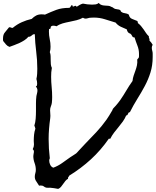

<svg xmlns="http://www.w3.org/2000/svg" viewBox="-100 -1060 1033 1274"><path d="M913.1 -681.6Q913.1 -626 898.4 -579.1Q883.8 -532.2 860.8 -489.3Q837.9 -446.3 811.5 -404.3Q785.2 -362.3 761.7 -315.4Q755.9 -315.4 753.4 -312.5Q751 -309.6 749.5 -305.2Q748 -300.8 745.6 -297.4Q743.2 -293.9 737.3 -293.9Q728.5 -272.5 714.8 -253.4Q701.2 -234.4 686 -216.3Q670.9 -198.2 656.7 -179.7Q642.6 -161.1 631.8 -139.6H622.1Q569.3 -63.5 503.4 -2.9Q437.5 57.6 359.4 105.5Q357.4 111.3 353.5 115.2Q349.6 119.1 351.6 126Q340.8 131.8 333.5 141.1Q326.2 150.4 319.3 160.2Q312.5 169.9 305.2 179.2Q297.9 188.5 286.1 193.4Q271.5 190.4 258.3 188.5Q245.1 186.5 231.4 185.5Q225.6 185.5 219.7 186Q213.9 186.5 209 185.5Q198.2 183.6 190.9 177.2Q183.6 170.9 169.9 170.9Q163.1 170.9 159.2 171.9Q151.4 158.2 141.1 144Q130.9 129.9 130.9 113.3Q130.9 100.6 134.3 89.8Q137.7 79.1 137.7 67.4Q137.7 43.9 129.4 21.5Q121.1 -1 121.1 -24.4Q121.1 -32.2 123 -39.6Q125 -46.9 125 -54.7Q125 -63.5 117.2 -70.3Q118.2 -75.2 121.1 -80.1Q124 -85 124 -90.8Q126 -98.6 125 -107.9Q124 -117.2 124 -125Q124 -145.5 126 -166Q127.9 -186.5 134.8 -206.1Q133.8 -211.9 131.8 -216.8L127.9 -226.6Q134.8 -247.1 136.7 -272.5Q138.7 -297.9 138.7 -323.2V-375Q138.7 -400.4 141.6 -422.9Q143.6 -432.6 146 -441.9Q148.4 -451.2 148.4 -460Q148.4 -467.8 145.5 -474.1Q142.6 -480.5 137.7 -486.3Q144.5 -488.3 145.5 -494.6Q146.5 -501 146.5 -505.9Q146.5 -519.5 141.6 -536.1Q145.5 -552.7 146.5 -569.8Q147.5 -586.9 147.5 -603.5Q147.5 -662.1 140.1 -718.8Q132.8 -775.4 130.9 -833H127.9Q121.1 -833 117.2 -830.1Q113.3 -827.1 109.4 -823.7Q105.5 -820.3 100.6 -817.9Q95.7 -815.4 88.9 -816.4Q77.1 -802.7 62 -793Q46.9 -783.2 30.3 -775.4Q13.7 -767.6 -3.9 -761.2Q-21.5 -754.9 -37.1 -749Q-50.8 -753.9 -60.5 -765.1Q-70.3 -776.4 -79.1 -788.1Q-80.1 -792 -80.1 -795.9V-803.7Q-80.1 -831.1 -67.4 -845.2Q-54.7 -859.4 -40 -878.9H-35.2Q-30.3 -878.9 -26.9 -877Q-23.4 -875 -18.6 -875H-15.6Q12.7 -898.4 44.4 -912.6Q76.2 -926.8 110.4 -934.6Q125 -949.2 140.1 -957Q155.3 -964.8 175.8 -964.8Q180.7 -964.8 187 -964.4Q193.4 -963.9 198.2 -962.9Q238.3 -981.4 273.9 -994.6Q309.6 -1007.8 356.4 -1007.8Q362.3 -1007.8 364.7 -1010.7Q367.2 -1013.7 369.1 -1017.1Q371.1 -1020.5 373 -1023.4Q375 -1026.4 379.9 -1026.4Q379.9 -1024.4 380.9 -1020.5Q381.8 -1016.6 385.7 -1016.6Q389.6 -1016.6 393.1 -1019Q396.5 -1021.5 401.4 -1021.5Q406.2 -1021.5 408.2 -1014.6Q418.9 -1021.5 428.7 -1027.3Q438.5 -1033.2 450.2 -1036.1Q464.8 -1033.2 480 -1031.2Q495.1 -1029.3 510.7 -1029.3Q522.5 -1029.3 534.2 -1030.8Q545.9 -1032.2 554.7 -1040Q558.6 -1041 558.6 -1036.1Q567.4 -1028.3 577.1 -1025.9Q586.9 -1023.4 597.7 -1022.9Q608.4 -1022.5 619.1 -1021.5Q629.9 -1020.5 638.7 -1014.6Q646.5 -1012.7 651.4 -1008.3Q656.2 -1003.9 664.1 -1001Q669.9 -999 680.2 -998Q690.4 -997.1 695.3 -994.1Q700.2 -992.2 700.7 -987.8Q701.2 -983.4 706.1 -980.5Q714.8 -973.6 729.5 -972.2Q744.1 -970.7 754.9 -962.9Q758.8 -941.4 776.4 -934.6Q793.9 -927.7 810.5 -920.9Q816.4 -915 814.5 -907.2Q826.2 -898.4 835.4 -887.7Q844.7 -877 853 -864.7Q861.3 -852.5 869.1 -840.8Q877 -829.1 887.7 -819.3Q886.7 -810.5 890.1 -805.7Q893.6 -800.8 891.6 -791Q903.3 -780.3 913.1 -762.7Q907.2 -753.9 907.2 -743.2Q907.2 -733.4 910.2 -723.6Q913.1 -713.9 913.1 -704.1ZM822.3 -703.1Q822.3 -731.4 811.5 -758.3Q800.8 -785.2 793 -811.5Q780.3 -811.5 776.9 -820.8Q773.4 -830.1 764.6 -836.9Q746.1 -840.8 741.2 -865.2Q721.7 -873 701.2 -882.8Q680.7 -892.6 667 -910.2Q631.8 -920.9 596.2 -932.1Q560.5 -943.4 523.4 -943.4Q516.6 -943.4 511.2 -942.9Q505.9 -942.4 501 -942.4Q493.2 -942.4 484.4 -939.5Q475.6 -936.5 467.8 -936.5Q459 -936.5 450.2 -942.4Q430.7 -931.6 407.7 -925.8Q384.8 -919.9 361.3 -915.5Q337.9 -911.1 315.4 -904.8Q293 -898.4 275.4 -885.7Q269.5 -887.7 264.2 -888.7Q258.8 -889.6 253.9 -889.6Q245.1 -889.6 240.2 -885.7Q237.3 -883.8 236.8 -880.9Q236.3 -877.9 235.8 -874.5Q235.4 -871.1 233.4 -869.1Q231.4 -867.2 225.6 -868.2Q225.6 -863.3 225.1 -859.4Q224.6 -855.5 224.6 -850.6Q224.6 -825.2 230 -800.3Q235.4 -775.4 235.4 -750Q235.4 -741.2 234.4 -731.9Q233.4 -722.7 230.5 -713.9Q235.4 -702.1 235.8 -688.5Q236.3 -674.8 236.3 -661.1Q236.3 -647.5 237.3 -634.3Q238.3 -621.1 244.1 -609.4Q241.2 -594.7 240.2 -580.1Q239.3 -565.4 239.3 -550.8Q239.3 -516.6 242.7 -483.4Q246.1 -450.2 246.1 -416Q246.1 -407.2 245.6 -397.5Q245.1 -387.7 244.1 -377.9Q242.2 -365.2 237.3 -353.5Q232.4 -341.8 232.4 -328.1Q232.4 -319.3 233.4 -310.1Q234.4 -300.8 234.4 -291Q234.4 -287.1 233.9 -283.7Q233.4 -280.3 233.4 -276.4Q228.5 -242.2 225.6 -207Q222.7 -171.9 222.7 -137.7Q222.7 -105.5 224.6 -73.7Q226.6 -42 230.5 -9.8Q226.6 -2.9 226.6 5.9Q226.6 19.5 233.4 33.7Q240.2 47.9 253.9 52.7Q285.2 41 312 22Q338.9 2.9 366.2 -16.6Q373 -21.5 386.7 -29.8Q400.4 -38.1 405.3 -42Q410.2 -45.9 413.6 -50.3Q417 -54.7 421.9 -59.6L464.8 -105.5Q502 -143.6 538.6 -182.6Q575.2 -221.7 606.4 -265.6Q615.2 -279.3 624 -292.5Q632.8 -305.7 640.6 -320.3Q644.5 -325.2 646.5 -331.5Q648.4 -337.9 653.3 -342.8Q656.2 -346.7 660.6 -350.6Q665 -354.5 668 -358.4Q675.8 -367.2 683.1 -376.5Q690.4 -385.7 698.2 -396.5Q719.7 -427.7 738.3 -459.5Q756.8 -491.2 779.3 -522.5Q781.2 -542 787.1 -559.1Q793 -576.2 798.8 -592.3Q804.7 -608.4 808.6 -626Q812.5 -643.6 810.5 -665Q815.4 -671.9 818.8 -674.8Q822.3 -677.7 822.3 -686.5Z"/></svg>

Font: Rock Salt
Style: Regular
Weight: 400
Version: Version 1.001